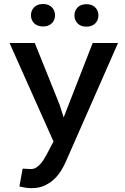

<svg xmlns="http://www.w3.org/2000/svg" viewBox="-20 -748 640 981"><path d="M285.2 -211.4 305.2 -147.9 453.6 -528.3H583L315.4 80.1Q306.6 100.1 292.5 123.3Q278.3 146.5 257.6 166.5Q236.8 186.5 208 200Q179.2 213.4 140.6 213.4Q124.5 213.4 108.2 210.7Q91.8 208 79.1 204.6L95.7 113.8Q99.1 113.8 105 114Q110.8 114.3 117.2 114.7Q123.5 115.2 129.2 115.5Q134.8 115.7 138.2 115.7Q155.3 115.7 168.7 105.7Q182.1 95.7 192.4 82.8Q202.6 69.8 209.2 57.4Q215.8 44.9 218.8 40.5L253.4 -24.9L28.8 -528.3H157.7ZM138.2 -669.9Q138.2 -694.3 154.5 -710.9Q170.9 -727.5 199.7 -727.5Q228.5 -727.5 244.9 -710.9Q261.2 -694.3 261.2 -669.9Q261.2 -645.5 244.9 -629.2Q228.5 -612.8 199.7 -612.8Q170.9 -612.8 154.5 -629.2Q138.2 -645.5 138.2 -669.9ZM360.4 -669.4Q360.4 -693.8 376.5 -710.2Q392.6 -726.6 421.4 -726.6Q450.2 -726.6 466.6 -710.2Q482.9 -693.8 482.9 -669.4Q482.9 -645 466.6 -628.4Q450.2 -611.8 421.4 -611.8Q392.6 -611.8 376.5 -628.4Q360.4 -645 360.4 -669.4Z"/></svg>

Font: Roboto Mono
Style: Regular
Weight: 500
Designer: Google
Version: Version 2.000986; 2015; ttfautohint (v1.3)